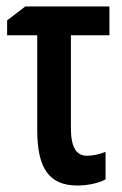

<svg xmlns="http://www.w3.org/2000/svg" viewBox="-20 -562 376 593"><path d="M318 -542H58L2 -499V-453H95V-160C95 -42 132 11 219 11C250 11 284 4 306 -8V-93C286 -85 267 -81 248 -81C215 -81 199 -109 199 -166V-453H318Z"/></svg>

Font: Noto Sans Display Condensed Medium
Style: Regular
Weight: 500
Width: 3
Designer: Monotype Design Team
Foundry: Monotype Imaging Inc.
Version: Version 1.900